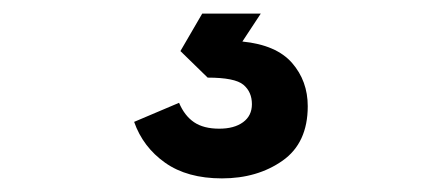

<svg xmlns="http://www.w3.org/2000/svg" viewBox="-20 -30 640 282"><path d="M306 232Q255 232 222.5 209Q190 186 177 149L243 121Q251 140 265 149.5Q279 159 302 159Q324 159 337 149.5Q350 140 350 123Q350 105 337.5 94.5Q325 84 285 84L245 45L277 -10H363L336 31Q386 36 409 62.5Q432 89 432 126Q432 180 395 206Q358 232 306 232Z"/></svg>

Font: Geist Mono
Style: Bold
Weight: 700
Monospace: yes
Designer: Basement.studio, Andrés Briganti, Mateo Zaragoza
Foundry: Basement.studio, Vercel, Andrés Briganti, Guido Ferreyra, Mateo Zaragoza
Version: Version 1.500; ttfautohint (v1.8.4.7-5d5b)